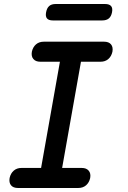

<svg xmlns="http://www.w3.org/2000/svg" viewBox="-20 -938 640 958"><path d="M290 -100H388Q411 -100 422.5 -86.5Q434 -73 430 -50Q425 -27 409.5 -13.5Q394 0 370 0H70Q46 0 35 -13.5Q24 -27 28 -50Q33 -73 48.5 -86.5Q64 -100 87 -100H185L279 -630H181Q158 -630 146.5 -643.5Q135 -657 139 -680Q144 -703 159.5 -716.5Q175 -730 199 -730H499Q523 -730 534 -716.5Q545 -703 541 -680Q536 -657 520.5 -643.5Q505 -630 482 -630H384ZM244 -836Q223 -836 214.5 -846Q206 -856 210 -877Q214 -898 225.5 -908Q237 -918 258 -918H504Q525 -918 534 -908Q543 -898 539 -877Q535 -856 523 -846Q511 -836 490 -836Z"/></svg>

Font: Maple Mono Medium
Style: Italic
Weight: 500
Italic angle: -10°
Monospace: yes
Designer: subframe7536
Version: Version 7.000